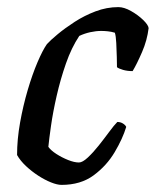

<svg xmlns="http://www.w3.org/2000/svg" viewBox="-20 -520 438 540"><path d="M153 0Q141 0 123.5 -7Q106 -14 87.5 -26Q69 -38 53 -53Q37 -68 28 -84Q28 -128 36.5 -175.5Q45 -223 58 -267Q71 -311 85.5 -345Q100 -379 112 -396Q122 -407 142.5 -424Q163 -441 190 -458.5Q217 -476 248.5 -488Q280 -500 313 -500Q329 -500 348.5 -489Q368 -478 382.5 -464Q397 -450 398 -441Q394 -407 379.5 -373.5Q365 -340 353 -320Q338 -320 326 -323.5Q314 -327 309 -331Q309 -340 308.5 -359.5Q308 -379 307 -399Q306 -419 303 -428Q293 -431 283 -432Q273 -433 265 -433Q250 -433 234 -429.5Q218 -426 203 -419Q181 -386 165.5 -341.5Q150 -297 139.5 -251Q129 -205 123.5 -166.5Q118 -128 116 -107Q123 -97 138.5 -87Q154 -77 171.5 -70Q189 -63 202 -63Q212 -63 227 -77Q242 -91 257.5 -110.5Q273 -130 287 -149Q301 -168 310 -177Q319 -177 326 -172.5Q333 -168 335 -163Q325 -130 302.5 -92Q280 -54 243.5 -27Q207 0 153 0Z"/></svg>

Font: Texturina 12pt Medium
Style: Italic
Weight: 500
Italic angle: -11°
Designer: Guillermo Torres Carreño
Foundry: Omnibus-Type
Version: Version 1.002